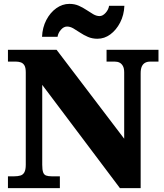

<svg xmlns="http://www.w3.org/2000/svg" viewBox="-20 -971 846 991"><path d="M21 0V-61H54Q72 -61 85.5 -65Q99 -69 106 -82Q113 -95 113 -121V-597Q113 -622 106 -633.5Q99 -645 87.5 -649Q76 -653 63 -653H21V-714H272L621 -255V-597Q621 -618 614.5 -630Q608 -642 597.5 -647.5Q587 -653 573 -653H530V-714H798V-653H755Q740 -653 729 -647Q718 -641 712 -628Q706 -615 706 -593V0H599L198 -533V-121Q198 -95 202.5 -82Q207 -69 218 -65Q229 -61 246 -61H289V0ZM483 -771Q456 -771 434 -780.5Q412 -790 393.5 -802.5Q375 -815 358.5 -824.5Q342 -834 326 -834Q309 -834 294.5 -817.5Q280 -801 277 -781H197Q199 -829 219 -867.5Q239 -906 270.5 -928.5Q302 -951 338 -951Q365 -951 386.5 -941.5Q408 -932 426.5 -919.5Q445 -907 461.5 -897.5Q478 -888 494 -888Q510 -888 525 -904.5Q540 -921 543 -941H622Q620 -893 600 -854.5Q580 -816 549.5 -793.5Q519 -771 483 -771Z"/></svg>

Font: Noto Serif Gujarati Black
Style: Regular
Weight: 900
Version: Version 2.102